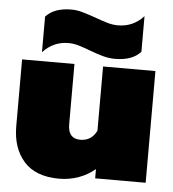

<svg xmlns="http://www.w3.org/2000/svg" viewBox="-52 -759 742 822"><g transform="rotate(5 319.0 -348.0)"><path d="M317 -543Q285 -555 264 -561Q243 -567 222 -567Q157 -567 112 -518V-671Q148 -711 222 -711Q245 -711 268 -704.5Q291 -698 326 -686Q358 -674 381 -667.5Q404 -661 426 -661Q491 -661 536 -710V-557Q500 -517 426 -517Q401 -517 376 -523.5Q351 -530 317 -543ZM30 -193V-480H255V-221Q255 -159 308 -159Q356 -159 378 -204V-480H603V0H386V-40Q356 -14 316 0.5Q276 15 232 15Q131 15 80.5 -42Q30 -99 30 -193Z"/></g></svg>

Font: Prompt Black
Style: Regular
Weight: 900
Designer: Katatrad Team
Foundry: CadsonDemak
Version: Version 1.000